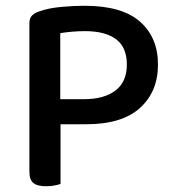

<svg xmlns="http://www.w3.org/2000/svg" viewBox="-20 -640 611 666"><path d="M190 -209V-2Q182 1 169 3.5Q156 6 140 6Q109 6 95.5 -5.5Q82 -17 82 -44V-560Q82 -577 91.5 -586.5Q101 -596 118 -601Q149 -612 192 -616Q235 -620 273 -620Q403 -620 465.5 -565Q528 -510 528 -416Q528 -322 465.5 -265.5Q403 -209 279 -209ZM272 -296Q341 -296 380.5 -326Q420 -356 420 -416Q420 -476 382.5 -504Q345 -532 275 -532Q252 -532 229.5 -530Q207 -528 189 -525V-296Z"/></svg>

Font: Baloo Chettan 2 Medium
Style: Regular
Weight: 500
Designer: Maithili Shingre, Unnati Kotecha and Ek Type
Foundry: Ek Type
Version: Version 1.640;hotconv 1.0.111;makeotfexe 2.5.65597; ttfautoh